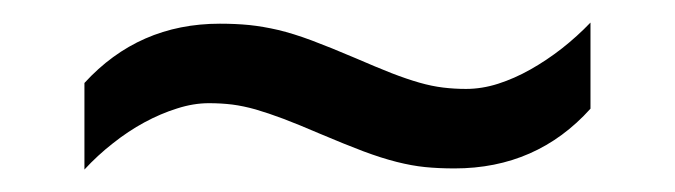

<svg xmlns="http://www.w3.org/2000/svg" viewBox="-20 -443 601 171"><path d="M264.2 -324.2Q246.1 -332 232.4 -337.2Q218.8 -342.3 207.8 -345.5Q196.8 -348.6 186.8 -349.9Q176.8 -351.1 166 -351.1Q152.3 -351.1 137.7 -346.4Q123 -341.8 108.6 -334Q94.2 -326.2 80.6 -315.4Q66.9 -304.7 55.2 -292V-369.1Q103.5 -421.9 175.8 -421.9Q189.9 -421.9 202.1 -420.7Q214.4 -419.4 227.8 -416.3Q241.2 -413.1 257.6 -407Q273.9 -400.9 296.9 -391.1Q314.9 -383.3 328.6 -377.9Q342.3 -372.6 353.5 -369.4Q364.7 -366.2 374.8 -365Q384.8 -363.8 395 -363.8Q409.2 -363.8 423.6 -368.4Q438 -373 452.4 -381.1Q466.8 -389.2 480.5 -399.9Q494.1 -410.6 505.9 -422.9V-346.2Q458 -293 384.8 -293Q370.6 -293 358.6 -294.2Q346.7 -295.4 333.3 -298.8Q319.8 -302.2 303.5 -308.3Q287.1 -314.5 264.2 -324.2Z"/></svg>

Font: Sahl Naskh
Style: Bold
Weight: 700
Designer: Pascal Zoghbi
Version: Version 1.001